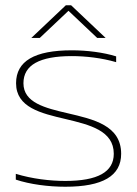

<svg xmlns="http://www.w3.org/2000/svg" viewBox="-20 -700 520 729"><path d="M229 -248C321 -226 412 -204 412 -116C412 -47 351 -13 228 -13C170 -13 102 -21 40 -40V-18C94 0 164 9 228 9C370 9 440 -32 440 -116C440 -224 335 -247 237 -270C151 -290 69 -310 69 -384C69 -453 130 -487 253 -487C305 -487 366 -480 421 -464V-486C373 -501 310 -509 253 -509C111 -509 41 -468 41 -384C41 -292 135 -270 229 -248ZM99 -556H131L240 -659L349 -556H381L250 -680H230Z"/></svg>

Font: LT Wave Thin
Style: Regular
Weight: 100
Designer: Daniel Lyons
Version: Version 2.5 (Glyphs App)